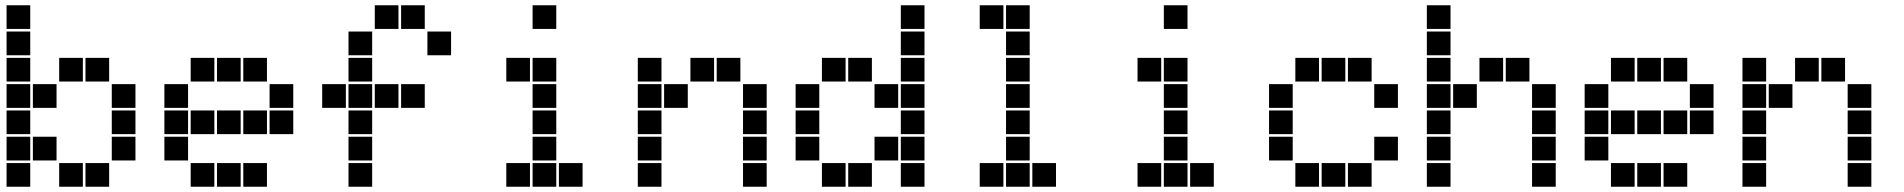

<svg xmlns="http://www.w3.org/2000/svg" viewBox="-20 -715 7240 730"><path d="M6 -695Q5 -695 5 -695Q5 -695 5 -694V-606Q5 -605 5 -605Q5 -605 6 -605H94Q95 -605 95 -605Q95 -605 95 -606V-694Q95 -695 95 -695Q95 -695 94 -695ZM6 -595Q5 -595 5 -595Q5 -595 5 -594V-506Q5 -505 5 -505Q5 -505 6 -505H94Q95 -505 95 -505Q95 -505 95 -506V-594Q95 -595 95 -595Q95 -595 94 -595ZM6 -495Q5 -495 5 -495Q5 -495 5 -494V-406Q5 -405 5 -405Q5 -405 6 -405H94Q95 -405 95 -405Q95 -405 95 -406V-494Q95 -495 95 -495Q95 -495 94 -495ZM206 -495Q205 -495 205 -495Q205 -495 205 -494V-406Q205 -405 205 -405Q205 -405 206 -405H294Q295 -405 295 -405Q295 -405 295 -406V-494Q295 -495 295 -495Q295 -495 294 -495ZM306 -495Q305 -495 305 -495Q305 -495 305 -494V-406Q305 -405 305 -405Q305 -405 306 -405H394Q395 -405 395 -405Q395 -405 395 -406V-494Q395 -495 395 -495Q395 -495 394 -495ZM6 -395Q5 -395 5 -395Q5 -395 5 -394V-306Q5 -305 5 -305Q5 -305 6 -305H94Q95 -305 95 -305Q95 -305 95 -306V-394Q95 -395 95 -395Q95 -395 94 -395ZM106 -395Q105 -395 105 -395Q105 -395 105 -394V-306Q105 -305 105 -305Q105 -305 106 -305H194Q195 -305 195 -305Q195 -305 195 -306V-394Q195 -395 195 -395Q195 -395 194 -395ZM406 -395Q405 -395 405 -395Q405 -395 405 -394V-306Q405 -305 405 -305Q405 -305 406 -305H494Q495 -305 495 -305Q495 -305 495 -306V-394Q495 -395 495 -395Q495 -395 494 -395ZM6 -295Q5 -295 5 -295Q5 -295 5 -294V-206Q5 -205 5 -205Q5 -205 6 -205H94Q95 -205 95 -205Q95 -205 95 -206V-294Q95 -295 95 -295Q95 -295 94 -295ZM406 -295Q405 -295 405 -295Q405 -295 405 -294V-206Q405 -205 405 -205Q405 -205 406 -205H494Q495 -205 495 -205Q495 -205 495 -206V-294Q495 -295 495 -295Q495 -295 494 -295ZM6 -195Q5 -195 5 -195Q5 -195 5 -194V-106Q5 -105 5 -105Q5 -105 6 -105H94Q95 -105 95 -105Q95 -105 95 -106V-194Q95 -195 95 -195Q95 -195 94 -195ZM106 -195Q105 -195 105 -195Q105 -195 105 -194V-106Q105 -105 105 -105Q105 -105 106 -105H194Q195 -105 195 -105Q195 -105 195 -106V-194Q195 -195 195 -195Q195 -195 194 -195ZM406 -195Q405 -195 405 -195Q405 -195 405 -194V-106Q405 -105 405 -105Q405 -105 406 -105H494Q495 -105 495 -105Q495 -105 495 -106V-194Q495 -195 495 -195Q495 -195 494 -195ZM6 -95Q5 -95 5 -95Q5 -95 5 -94V-6Q5 -5 5 -5Q5 -5 6 -5H94Q95 -5 95 -5Q95 -5 95 -6V-94Q95 -95 95 -95Q95 -95 94 -95ZM206 -95Q205 -95 205 -95Q205 -95 205 -94V-6Q205 -5 205 -5Q205 -5 206 -5H294Q295 -5 295 -5Q295 -5 295 -6V-94Q295 -95 295 -95Q295 -95 294 -95ZM306 -95Q305 -95 305 -95Q305 -95 305 -94V-6Q305 -5 305 -5Q305 -5 306 -5H394Q395 -5 395 -5Q395 -5 395 -6V-94Q395 -95 395 -95Q395 -95 394 -95Z M706 -495Q705 -495 705 -495Q705 -495 705 -494V-406Q705 -405 705 -405Q705 -405 706 -405H794Q795 -405 795 -405Q795 -405 795 -406V-494Q795 -495 795 -495Q795 -495 794 -495ZM806 -495Q805 -495 805 -495Q805 -495 805 -494V-406Q805 -405 805 -405Q805 -405 806 -405H894Q895 -405 895 -405Q895 -405 895 -406V-494Q895 -495 895 -495Q895 -495 894 -495ZM906 -495Q905 -495 905 -495Q905 -495 905 -494V-406Q905 -405 905 -405Q905 -405 906 -405H994Q995 -405 995 -405Q995 -405 995 -406V-494Q995 -495 995 -495Q995 -495 994 -495ZM606 -395Q605 -395 605 -395Q605 -395 605 -394V-306Q605 -305 605 -305Q605 -305 606 -305H694Q695 -305 695 -305Q695 -305 695 -306V-394Q695 -395 695 -395Q695 -395 694 -395ZM1006 -395Q1005 -395 1005 -395Q1005 -395 1005 -394V-306Q1005 -305 1005 -305Q1005 -305 1006 -305H1094Q1095 -305 1095 -305Q1095 -305 1095 -306V-394Q1095 -395 1095 -395Q1095 -395 1094 -395ZM606 -295Q605 -295 605 -295Q605 -295 605 -294V-206Q605 -205 605 -205Q605 -205 606 -205H694Q695 -205 695 -205Q695 -205 695 -206V-294Q695 -295 695 -295Q695 -295 694 -295ZM706 -295Q705 -295 705 -295Q705 -295 705 -294V-206Q705 -205 705 -205Q705 -205 706 -205H794Q795 -205 795 -205Q795 -205 795 -206V-294Q795 -295 795 -295Q795 -295 794 -295ZM806 -295Q805 -295 805 -295Q805 -295 805 -294V-206Q805 -205 805 -205Q805 -205 806 -205H894Q895 -205 895 -205Q895 -205 895 -206V-294Q895 -295 895 -295Q895 -295 894 -295ZM906 -295Q905 -295 905 -295Q905 -295 905 -294V-206Q905 -205 905 -205Q905 -205 906 -205H994Q995 -205 995 -205Q995 -205 995 -206V-294Q995 -295 995 -295Q995 -295 994 -295ZM1006 -295Q1005 -295 1005 -295Q1005 -295 1005 -294V-206Q1005 -205 1005 -205Q1005 -205 1006 -205H1094Q1095 -205 1095 -205Q1095 -205 1095 -206V-294Q1095 -295 1095 -295Q1095 -295 1094 -295ZM606 -195Q605 -195 605 -195Q605 -195 605 -194V-106Q605 -105 605 -105Q605 -105 606 -105H694Q695 -105 695 -105Q695 -105 695 -106V-194Q695 -195 695 -195Q695 -195 694 -195ZM706 -95Q705 -95 705 -95Q705 -95 705 -94V-6Q705 -5 705 -5Q705 -5 706 -5H794Q795 -5 795 -5Q795 -5 795 -6V-94Q795 -95 795 -95Q795 -95 794 -95ZM806 -95Q805 -95 805 -95Q805 -95 805 -94V-6Q805 -5 805 -5Q805 -5 806 -5H894Q895 -5 895 -5Q895 -5 895 -6V-94Q895 -95 895 -95Q895 -95 894 -95ZM906 -95Q905 -95 905 -95Q905 -95 905 -94V-6Q905 -5 905 -5Q905 -5 906 -5H994Q995 -5 995 -5Q995 -5 995 -6V-94Q995 -95 995 -95Q995 -95 994 -95Z M1406 -695Q1405 -695 1405 -695Q1405 -695 1405 -694V-606Q1405 -605 1405 -605Q1405 -605 1406 -605H1494Q1495 -605 1495 -605Q1495 -605 1495 -606V-694Q1495 -695 1495 -695Q1495 -695 1494 -695ZM1506 -695Q1505 -695 1505 -695Q1505 -695 1505 -694V-606Q1505 -605 1505 -605Q1505 -605 1506 -605H1594Q1595 -605 1595 -605Q1595 -605 1595 -606V-694Q1595 -695 1595 -695Q1595 -695 1594 -695ZM1306 -595Q1305 -595 1305 -595Q1305 -595 1305 -594V-506Q1305 -505 1305 -505Q1305 -505 1306 -505H1394Q1395 -505 1395 -505Q1395 -505 1395 -506V-594Q1395 -595 1395 -595Q1395 -595 1394 -595ZM1606 -595Q1605 -595 1605 -595Q1605 -595 1605 -594V-506Q1605 -505 1605 -505Q1605 -505 1606 -505H1694Q1695 -505 1695 -505Q1695 -505 1695 -506V-594Q1695 -595 1695 -595Q1695 -595 1694 -595ZM1306 -495Q1305 -495 1305 -495Q1305 -495 1305 -494V-406Q1305 -405 1305 -405Q1305 -405 1306 -405H1394Q1395 -405 1395 -405Q1395 -405 1395 -406V-494Q1395 -495 1395 -495Q1395 -495 1394 -495ZM1206 -395Q1205 -395 1205 -395Q1205 -395 1205 -394V-306Q1205 -305 1205 -305Q1205 -305 1206 -305H1294Q1295 -305 1295 -305Q1295 -305 1295 -306V-394Q1295 -395 1295 -395Q1295 -395 1294 -395ZM1306 -395Q1305 -395 1305 -395Q1305 -395 1305 -394V-306Q1305 -305 1305 -305Q1305 -305 1306 -305H1394Q1395 -305 1395 -305Q1395 -305 1395 -306V-394Q1395 -395 1395 -395Q1395 -395 1394 -395ZM1406 -395Q1405 -395 1405 -395Q1405 -395 1405 -394V-306Q1405 -305 1405 -305Q1405 -305 1406 -305H1494Q1495 -305 1495 -305Q1495 -305 1495 -306V-394Q1495 -395 1495 -395Q1495 -395 1494 -395ZM1506 -395Q1505 -395 1505 -395Q1505 -395 1505 -394V-306Q1505 -305 1505 -305Q1505 -305 1506 -305H1594Q1595 -305 1595 -305Q1595 -305 1595 -306V-394Q1595 -395 1595 -395Q1595 -395 1594 -395ZM1306 -295Q1305 -295 1305 -295Q1305 -295 1305 -294V-206Q1305 -205 1305 -205Q1305 -205 1306 -205H1394Q1395 -205 1395 -205Q1395 -205 1395 -206V-294Q1395 -295 1395 -295Q1395 -295 1394 -295ZM1306 -195Q1305 -195 1305 -195Q1305 -195 1305 -194V-106Q1305 -105 1305 -105Q1305 -105 1306 -105H1394Q1395 -105 1395 -105Q1395 -105 1395 -106V-194Q1395 -195 1395 -195Q1395 -195 1394 -195ZM1306 -95Q1305 -95 1305 -95Q1305 -95 1305 -94V-6Q1305 -5 1305 -5Q1305 -5 1306 -5H1394Q1395 -5 1395 -5Q1395 -5 1395 -6V-94Q1395 -95 1395 -95Q1395 -95 1394 -95Z M2006 -695Q2005 -695 2005 -695Q2005 -695 2005 -694V-606Q2005 -605 2005 -605Q2005 -605 2006 -605H2094Q2095 -605 2095 -605Q2095 -605 2095 -606V-694Q2095 -695 2095 -695Q2095 -695 2094 -695ZM1906 -495Q1905 -495 1905 -495Q1905 -495 1905 -494V-406Q1905 -405 1905 -405Q1905 -405 1906 -405H1994Q1995 -405 1995 -405Q1995 -405 1995 -406V-494Q1995 -495 1995 -495Q1995 -495 1994 -495ZM2006 -495Q2005 -495 2005 -495Q2005 -495 2005 -494V-406Q2005 -405 2005 -405Q2005 -405 2006 -405H2094Q2095 -405 2095 -405Q2095 -405 2095 -406V-494Q2095 -495 2095 -495Q2095 -495 2094 -495ZM2006 -395Q2005 -395 2005 -395Q2005 -395 2005 -394V-306Q2005 -305 2005 -305Q2005 -305 2006 -305H2094Q2095 -305 2095 -305Q2095 -305 2095 -306V-394Q2095 -395 2095 -395Q2095 -395 2094 -395ZM2006 -295Q2005 -295 2005 -295Q2005 -295 2005 -294V-206Q2005 -205 2005 -205Q2005 -205 2006 -205H2094Q2095 -205 2095 -205Q2095 -205 2095 -206V-294Q2095 -295 2095 -295Q2095 -295 2094 -295ZM2006 -195Q2005 -195 2005 -195Q2005 -195 2005 -194V-106Q2005 -105 2005 -105Q2005 -105 2006 -105H2094Q2095 -105 2095 -105Q2095 -105 2095 -106V-194Q2095 -195 2095 -195Q2095 -195 2094 -195ZM1906 -95Q1905 -95 1905 -95Q1905 -95 1905 -94V-6Q1905 -5 1905 -5Q1905 -5 1906 -5H1994Q1995 -5 1995 -5Q1995 -5 1995 -6V-94Q1995 -95 1995 -95Q1995 -95 1994 -95ZM2006 -95Q2005 -95 2005 -95Q2005 -95 2005 -94V-6Q2005 -5 2005 -5Q2005 -5 2006 -5H2094Q2095 -5 2095 -5Q2095 -5 2095 -6V-94Q2095 -95 2095 -95Q2095 -95 2094 -95ZM2106 -95Q2105 -95 2105 -95Q2105 -95 2105 -94V-6Q2105 -5 2105 -5Q2105 -5 2106 -5H2194Q2195 -5 2195 -5Q2195 -5 2195 -6V-94Q2195 -95 2195 -95Q2195 -95 2194 -95Z M2406 -495Q2405 -495 2405 -495Q2405 -495 2405 -494V-406Q2405 -405 2405 -405Q2405 -405 2406 -405H2494Q2495 -405 2495 -405Q2495 -405 2495 -406V-494Q2495 -495 2495 -495Q2495 -495 2494 -495ZM2606 -495Q2605 -495 2605 -495Q2605 -495 2605 -494V-406Q2605 -405 2605 -405Q2605 -405 2606 -405H2694Q2695 -405 2695 -405Q2695 -405 2695 -406V-494Q2695 -495 2695 -495Q2695 -495 2694 -495ZM2706 -495Q2705 -495 2705 -495Q2705 -495 2705 -494V-406Q2705 -405 2705 -405Q2705 -405 2706 -405H2794Q2795 -405 2795 -405Q2795 -405 2795 -406V-494Q2795 -495 2795 -495Q2795 -495 2794 -495ZM2406 -395Q2405 -395 2405 -395Q2405 -395 2405 -394V-306Q2405 -305 2405 -305Q2405 -305 2406 -305H2494Q2495 -305 2495 -305Q2495 -305 2495 -306V-394Q2495 -395 2495 -395Q2495 -395 2494 -395ZM2506 -395Q2505 -395 2505 -395Q2505 -395 2505 -394V-306Q2505 -305 2505 -305Q2505 -305 2506 -305H2594Q2595 -305 2595 -305Q2595 -305 2595 -306V-394Q2595 -395 2595 -395Q2595 -395 2594 -395ZM2806 -395Q2805 -395 2805 -395Q2805 -395 2805 -394V-306Q2805 -305 2805 -305Q2805 -305 2806 -305H2894Q2895 -305 2895 -305Q2895 -305 2895 -306V-394Q2895 -395 2895 -395Q2895 -395 2894 -395ZM2406 -295Q2405 -295 2405 -295Q2405 -295 2405 -294V-206Q2405 -205 2405 -205Q2405 -205 2406 -205H2494Q2495 -205 2495 -205Q2495 -205 2495 -206V-294Q2495 -295 2495 -295Q2495 -295 2494 -295ZM2806 -295Q2805 -295 2805 -295Q2805 -295 2805 -294V-206Q2805 -205 2805 -205Q2805 -205 2806 -205H2894Q2895 -205 2895 -205Q2895 -205 2895 -206V-294Q2895 -295 2895 -295Q2895 -295 2894 -295ZM2406 -195Q2405 -195 2405 -195Q2405 -195 2405 -194V-106Q2405 -105 2405 -105Q2405 -105 2406 -105H2494Q2495 -105 2495 -105Q2495 -105 2495 -106V-194Q2495 -195 2495 -195Q2495 -195 2494 -195ZM2806 -195Q2805 -195 2805 -195Q2805 -195 2805 -194V-106Q2805 -105 2805 -105Q2805 -105 2806 -105H2894Q2895 -105 2895 -105Q2895 -105 2895 -106V-194Q2895 -195 2895 -195Q2895 -195 2894 -195ZM2406 -95Q2405 -95 2405 -95Q2405 -95 2405 -94V-6Q2405 -5 2405 -5Q2405 -5 2406 -5H2494Q2495 -5 2495 -5Q2495 -5 2495 -6V-94Q2495 -95 2495 -95Q2495 -95 2494 -95ZM2806 -95Q2805 -95 2805 -95Q2805 -95 2805 -94V-6Q2805 -5 2805 -5Q2805 -5 2806 -5H2894Q2895 -5 2895 -5Q2895 -5 2895 -6V-94Q2895 -95 2895 -95Q2895 -95 2894 -95Z M3406 -695Q3405 -695 3405 -695Q3405 -695 3405 -694V-606Q3405 -605 3405 -605Q3405 -605 3406 -605H3494Q3495 -605 3495 -605Q3495 -605 3495 -606V-694Q3495 -695 3495 -695Q3495 -695 3494 -695ZM3406 -595Q3405 -595 3405 -595Q3405 -595 3405 -594V-506Q3405 -505 3405 -505Q3405 -505 3406 -505H3494Q3495 -505 3495 -505Q3495 -505 3495 -506V-594Q3495 -595 3495 -595Q3495 -595 3494 -595ZM3106 -495Q3105 -495 3105 -495Q3105 -495 3105 -494V-406Q3105 -405 3105 -405Q3105 -405 3106 -405H3194Q3195 -405 3195 -405Q3195 -405 3195 -406V-494Q3195 -495 3195 -495Q3195 -495 3194 -495ZM3206 -495Q3205 -495 3205 -495Q3205 -495 3205 -494V-406Q3205 -405 3205 -405Q3205 -405 3206 -405H3294Q3295 -405 3295 -405Q3295 -405 3295 -406V-494Q3295 -495 3295 -495Q3295 -495 3294 -495ZM3406 -495Q3405 -495 3405 -495Q3405 -495 3405 -494V-406Q3405 -405 3405 -405Q3405 -405 3406 -405H3494Q3495 -405 3495 -405Q3495 -405 3495 -406V-494Q3495 -495 3495 -495Q3495 -495 3494 -495ZM3006 -395Q3005 -395 3005 -395Q3005 -395 3005 -394V-306Q3005 -305 3005 -305Q3005 -305 3006 -305H3094Q3095 -305 3095 -305Q3095 -305 3095 -306V-394Q3095 -395 3095 -395Q3095 -395 3094 -395ZM3306 -395Q3305 -395 3305 -395Q3305 -395 3305 -394V-306Q3305 -305 3305 -305Q3305 -305 3306 -305H3394Q3395 -305 3395 -305Q3395 -305 3395 -306V-394Q3395 -395 3395 -395Q3395 -395 3394 -395ZM3406 -395Q3405 -395 3405 -395Q3405 -395 3405 -394V-306Q3405 -305 3405 -305Q3405 -305 3406 -305H3494Q3495 -305 3495 -305Q3495 -305 3495 -306V-394Q3495 -395 3495 -395Q3495 -395 3494 -395ZM3006 -295Q3005 -295 3005 -295Q3005 -295 3005 -294V-206Q3005 -205 3005 -205Q3005 -205 3006 -205H3094Q3095 -205 3095 -205Q3095 -205 3095 -206V-294Q3095 -295 3095 -295Q3095 -295 3094 -295ZM3406 -295Q3405 -295 3405 -295Q3405 -295 3405 -294V-206Q3405 -205 3405 -205Q3405 -205 3406 -205H3494Q3495 -205 3495 -205Q3495 -205 3495 -206V-294Q3495 -295 3495 -295Q3495 -295 3494 -295ZM3006 -195Q3005 -195 3005 -195Q3005 -195 3005 -194V-106Q3005 -105 3005 -105Q3005 -105 3006 -105H3094Q3095 -105 3095 -105Q3095 -105 3095 -106V-194Q3095 -195 3095 -195Q3095 -195 3094 -195ZM3306 -195Q3305 -195 3305 -195Q3305 -195 3305 -194V-106Q3305 -105 3305 -105Q3305 -105 3306 -105H3394Q3395 -105 3395 -105Q3395 -105 3395 -106V-194Q3395 -195 3395 -195Q3395 -195 3394 -195ZM3406 -195Q3405 -195 3405 -195Q3405 -195 3405 -194V-106Q3405 -105 3405 -105Q3405 -105 3406 -105H3494Q3495 -105 3495 -105Q3495 -105 3495 -106V-194Q3495 -195 3495 -195Q3495 -195 3494 -195ZM3106 -95Q3105 -95 3105 -95Q3105 -95 3105 -94V-6Q3105 -5 3105 -5Q3105 -5 3106 -5H3194Q3195 -5 3195 -5Q3195 -5 3195 -6V-94Q3195 -95 3195 -95Q3195 -95 3194 -95ZM3206 -95Q3205 -95 3205 -95Q3205 -95 3205 -94V-6Q3205 -5 3205 -5Q3205 -5 3206 -5H3294Q3295 -5 3295 -5Q3295 -5 3295 -6V-94Q3295 -95 3295 -95Q3295 -95 3294 -95ZM3406 -95Q3405 -95 3405 -95Q3405 -95 3405 -94V-6Q3405 -5 3405 -5Q3405 -5 3406 -5H3494Q3495 -5 3495 -5Q3495 -5 3495 -6V-94Q3495 -95 3495 -95Q3495 -95 3494 -95Z M3706 -695Q3705 -695 3705 -695Q3705 -695 3705 -694V-606Q3705 -605 3705 -605Q3705 -605 3706 -605H3794Q3795 -605 3795 -605Q3795 -605 3795 -606V-694Q3795 -695 3795 -695Q3795 -695 3794 -695ZM3806 -695Q3805 -695 3805 -695Q3805 -695 3805 -694V-606Q3805 -605 3805 -605Q3805 -605 3806 -605H3894Q3895 -605 3895 -605Q3895 -605 3895 -606V-694Q3895 -695 3895 -695Q3895 -695 3894 -695ZM3806 -595Q3805 -595 3805 -595Q3805 -595 3805 -594V-506Q3805 -505 3805 -505Q3805 -505 3806 -505H3894Q3895 -505 3895 -505Q3895 -505 3895 -506V-594Q3895 -595 3895 -595Q3895 -595 3894 -595ZM3806 -495Q3805 -495 3805 -495Q3805 -495 3805 -494V-406Q3805 -405 3805 -405Q3805 -405 3806 -405H3894Q3895 -405 3895 -405Q3895 -405 3895 -406V-494Q3895 -495 3895 -495Q3895 -495 3894 -495ZM3806 -395Q3805 -395 3805 -395Q3805 -395 3805 -394V-306Q3805 -305 3805 -305Q3805 -305 3806 -305H3894Q3895 -305 3895 -305Q3895 -305 3895 -306V-394Q3895 -395 3895 -395Q3895 -395 3894 -395ZM3806 -295Q3805 -295 3805 -295Q3805 -295 3805 -294V-206Q3805 -205 3805 -205Q3805 -205 3806 -205H3894Q3895 -205 3895 -205Q3895 -205 3895 -206V-294Q3895 -295 3895 -295Q3895 -295 3894 -295ZM3806 -195Q3805 -195 3805 -195Q3805 -195 3805 -194V-106Q3805 -105 3805 -105Q3805 -105 3806 -105H3894Q3895 -105 3895 -105Q3895 -105 3895 -106V-194Q3895 -195 3895 -195Q3895 -195 3894 -195ZM3706 -95Q3705 -95 3705 -95Q3705 -95 3705 -94V-6Q3705 -5 3705 -5Q3705 -5 3706 -5H3794Q3795 -5 3795 -5Q3795 -5 3795 -6V-94Q3795 -95 3795 -95Q3795 -95 3794 -95ZM3806 -95Q3805 -95 3805 -95Q3805 -95 3805 -94V-6Q3805 -5 3805 -5Q3805 -5 3806 -5H3894Q3895 -5 3895 -5Q3895 -5 3895 -6V-94Q3895 -95 3895 -95Q3895 -95 3894 -95ZM3906 -95Q3905 -95 3905 -95Q3905 -95 3905 -94V-6Q3905 -5 3905 -5Q3905 -5 3906 -5H3994Q3995 -5 3995 -5Q3995 -5 3995 -6V-94Q3995 -95 3995 -95Q3995 -95 3994 -95Z M4406 -695Q4405 -695 4405 -695Q4405 -695 4405 -694V-606Q4405 -605 4405 -605Q4405 -605 4406 -605H4494Q4495 -605 4495 -605Q4495 -605 4495 -606V-694Q4495 -695 4495 -695Q4495 -695 4494 -695ZM4306 -495Q4305 -495 4305 -495Q4305 -495 4305 -494V-406Q4305 -405 4305 -405Q4305 -405 4306 -405H4394Q4395 -405 4395 -405Q4395 -405 4395 -406V-494Q4395 -495 4395 -495Q4395 -495 4394 -495ZM4406 -495Q4405 -495 4405 -495Q4405 -495 4405 -494V-406Q4405 -405 4405 -405Q4405 -405 4406 -405H4494Q4495 -405 4495 -405Q4495 -405 4495 -406V-494Q4495 -495 4495 -495Q4495 -495 4494 -495ZM4406 -395Q4405 -395 4405 -395Q4405 -395 4405 -394V-306Q4405 -305 4405 -305Q4405 -305 4406 -305H4494Q4495 -305 4495 -305Q4495 -305 4495 -306V-394Q4495 -395 4495 -395Q4495 -395 4494 -395ZM4406 -295Q4405 -295 4405 -295Q4405 -295 4405 -294V-206Q4405 -205 4405 -205Q4405 -205 4406 -205H4494Q4495 -205 4495 -205Q4495 -205 4495 -206V-294Q4495 -295 4495 -295Q4495 -295 4494 -295ZM4406 -195Q4405 -195 4405 -195Q4405 -195 4405 -194V-106Q4405 -105 4405 -105Q4405 -105 4406 -105H4494Q4495 -105 4495 -105Q4495 -105 4495 -106V-194Q4495 -195 4495 -195Q4495 -195 4494 -195ZM4306 -95Q4305 -95 4305 -95Q4305 -95 4305 -94V-6Q4305 -5 4305 -5Q4305 -5 4306 -5H4394Q4395 -5 4395 -5Q4395 -5 4395 -6V-94Q4395 -95 4395 -95Q4395 -95 4394 -95ZM4406 -95Q4405 -95 4405 -95Q4405 -95 4405 -94V-6Q4405 -5 4405 -5Q4405 -5 4406 -5H4494Q4495 -5 4495 -5Q4495 -5 4495 -6V-94Q4495 -95 4495 -95Q4495 -95 4494 -95ZM4506 -95Q4505 -95 4505 -95Q4505 -95 4505 -94V-6Q4505 -5 4505 -5Q4505 -5 4506 -5H4594Q4595 -5 4595 -5Q4595 -5 4595 -6V-94Q4595 -95 4595 -95Q4595 -95 4594 -95Z M4906 -495Q4905 -495 4905 -495Q4905 -495 4905 -494V-406Q4905 -405 4905 -405Q4905 -405 4906 -405H4994Q4995 -405 4995 -405Q4995 -405 4995 -406V-494Q4995 -495 4995 -495Q4995 -495 4994 -495ZM5006 -495Q5005 -495 5005 -495Q5005 -495 5005 -494V-406Q5005 -405 5005 -405Q5005 -405 5006 -405H5094Q5095 -405 5095 -405Q5095 -405 5095 -406V-494Q5095 -495 5095 -495Q5095 -495 5094 -495ZM5106 -495Q5105 -495 5105 -495Q5105 -495 5105 -494V-406Q5105 -405 5105 -405Q5105 -405 5106 -405H5194Q5195 -405 5195 -405Q5195 -405 5195 -406V-494Q5195 -495 5195 -495Q5195 -495 5194 -495ZM4806 -395Q4805 -395 4805 -395Q4805 -395 4805 -394V-306Q4805 -305 4805 -305Q4805 -305 4806 -305H4894Q4895 -305 4895 -305Q4895 -305 4895 -306V-394Q4895 -395 4895 -395Q4895 -395 4894 -395ZM5206 -395Q5205 -395 5205 -395Q5205 -395 5205 -394V-306Q5205 -305 5205 -305Q5205 -305 5206 -305H5294Q5295 -305 5295 -305Q5295 -305 5295 -306V-394Q5295 -395 5295 -395Q5295 -395 5294 -395ZM4806 -295Q4805 -295 4805 -295Q4805 -295 4805 -294V-206Q4805 -205 4805 -205Q4805 -205 4806 -205H4894Q4895 -205 4895 -205Q4895 -205 4895 -206V-294Q4895 -295 4895 -295Q4895 -295 4894 -295ZM4806 -195Q4805 -195 4805 -195Q4805 -195 4805 -194V-106Q4805 -105 4805 -105Q4805 -105 4806 -105H4894Q4895 -105 4895 -105Q4895 -105 4895 -106V-194Q4895 -195 4895 -195Q4895 -195 4894 -195ZM5206 -195Q5205 -195 5205 -195Q5205 -195 5205 -194V-106Q5205 -105 5205 -105Q5205 -105 5206 -105H5294Q5295 -105 5295 -105Q5295 -105 5295 -106V-194Q5295 -195 5295 -195Q5295 -195 5294 -195ZM4906 -95Q4905 -95 4905 -95Q4905 -95 4905 -94V-6Q4905 -5 4905 -5Q4905 -5 4906 -5H4994Q4995 -5 4995 -5Q4995 -5 4995 -6V-94Q4995 -95 4995 -95Q4995 -95 4994 -95ZM5006 -95Q5005 -95 5005 -95Q5005 -95 5005 -94V-6Q5005 -5 5005 -5Q5005 -5 5006 -5H5094Q5095 -5 5095 -5Q5095 -5 5095 -6V-94Q5095 -95 5095 -95Q5095 -95 5094 -95ZM5106 -95Q5105 -95 5105 -95Q5105 -95 5105 -94V-6Q5105 -5 5105 -5Q5105 -5 5106 -5H5194Q5195 -5 5195 -5Q5195 -5 5195 -6V-94Q5195 -95 5195 -95Q5195 -95 5194 -95Z M5406 -695Q5405 -695 5405 -695Q5405 -695 5405 -694V-606Q5405 -605 5405 -605Q5405 -605 5406 -605H5494Q5495 -605 5495 -605Q5495 -605 5495 -606V-694Q5495 -695 5495 -695Q5495 -695 5494 -695ZM5406 -595Q5405 -595 5405 -595Q5405 -595 5405 -594V-506Q5405 -505 5405 -505Q5405 -505 5406 -505H5494Q5495 -505 5495 -505Q5495 -505 5495 -506V-594Q5495 -595 5495 -595Q5495 -595 5494 -595ZM5406 -495Q5405 -495 5405 -495Q5405 -495 5405 -494V-406Q5405 -405 5405 -405Q5405 -405 5406 -405H5494Q5495 -405 5495 -405Q5495 -405 5495 -406V-494Q5495 -495 5495 -495Q5495 -495 5494 -495ZM5606 -495Q5605 -495 5605 -495Q5605 -495 5605 -494V-406Q5605 -405 5605 -405Q5605 -405 5606 -405H5694Q5695 -405 5695 -405Q5695 -405 5695 -406V-494Q5695 -495 5695 -495Q5695 -495 5694 -495ZM5706 -495Q5705 -495 5705 -495Q5705 -495 5705 -494V-406Q5705 -405 5705 -405Q5705 -405 5706 -405H5794Q5795 -405 5795 -405Q5795 -405 5795 -406V-494Q5795 -495 5795 -495Q5795 -495 5794 -495ZM5406 -395Q5405 -395 5405 -395Q5405 -395 5405 -394V-306Q5405 -305 5405 -305Q5405 -305 5406 -305H5494Q5495 -305 5495 -305Q5495 -305 5495 -306V-394Q5495 -395 5495 -395Q5495 -395 5494 -395ZM5506 -395Q5505 -395 5505 -395Q5505 -395 5505 -394V-306Q5505 -305 5505 -305Q5505 -305 5506 -305H5594Q5595 -305 5595 -305Q5595 -305 5595 -306V-394Q5595 -395 5595 -395Q5595 -395 5594 -395ZM5806 -395Q5805 -395 5805 -395Q5805 -395 5805 -394V-306Q5805 -305 5805 -305Q5805 -305 5806 -305H5894Q5895 -305 5895 -305Q5895 -305 5895 -306V-394Q5895 -395 5895 -395Q5895 -395 5894 -395ZM5406 -295Q5405 -295 5405 -295Q5405 -295 5405 -294V-206Q5405 -205 5405 -205Q5405 -205 5406 -205H5494Q5495 -205 5495 -205Q5495 -205 5495 -206V-294Q5495 -295 5495 -295Q5495 -295 5494 -295ZM5806 -295Q5805 -295 5805 -295Q5805 -295 5805 -294V-206Q5805 -205 5805 -205Q5805 -205 5806 -205H5894Q5895 -205 5895 -205Q5895 -205 5895 -206V-294Q5895 -295 5895 -295Q5895 -295 5894 -295ZM5406 -195Q5405 -195 5405 -195Q5405 -195 5405 -194V-106Q5405 -105 5405 -105Q5405 -105 5406 -105H5494Q5495 -105 5495 -105Q5495 -105 5495 -106V-194Q5495 -195 5495 -195Q5495 -195 5494 -195ZM5806 -195Q5805 -195 5805 -195Q5805 -195 5805 -194V-106Q5805 -105 5805 -105Q5805 -105 5806 -105H5894Q5895 -105 5895 -105Q5895 -105 5895 -106V-194Q5895 -195 5895 -195Q5895 -195 5894 -195ZM5406 -95Q5405 -95 5405 -95Q5405 -95 5405 -94V-6Q5405 -5 5405 -5Q5405 -5 5406 -5H5494Q5495 -5 5495 -5Q5495 -5 5495 -6V-94Q5495 -95 5495 -95Q5495 -95 5494 -95ZM5806 -95Q5805 -95 5805 -95Q5805 -95 5805 -94V-6Q5805 -5 5805 -5Q5805 -5 5806 -5H5894Q5895 -5 5895 -5Q5895 -5 5895 -6V-94Q5895 -95 5895 -95Q5895 -95 5894 -95Z M6106 -495Q6105 -495 6105 -495Q6105 -495 6105 -494V-406Q6105 -405 6105 -405Q6105 -405 6106 -405H6194Q6195 -405 6195 -405Q6195 -405 6195 -406V-494Q6195 -495 6195 -495Q6195 -495 6194 -495ZM6206 -495Q6205 -495 6205 -495Q6205 -495 6205 -494V-406Q6205 -405 6205 -405Q6205 -405 6206 -405H6294Q6295 -405 6295 -405Q6295 -405 6295 -406V-494Q6295 -495 6295 -495Q6295 -495 6294 -495ZM6306 -495Q6305 -495 6305 -495Q6305 -495 6305 -494V-406Q6305 -405 6305 -405Q6305 -405 6306 -405H6394Q6395 -405 6395 -405Q6395 -405 6395 -406V-494Q6395 -495 6395 -495Q6395 -495 6394 -495ZM6006 -395Q6005 -395 6005 -395Q6005 -395 6005 -394V-306Q6005 -305 6005 -305Q6005 -305 6006 -305H6094Q6095 -305 6095 -305Q6095 -305 6095 -306V-394Q6095 -395 6095 -395Q6095 -395 6094 -395ZM6406 -395Q6405 -395 6405 -395Q6405 -395 6405 -394V-306Q6405 -305 6405 -305Q6405 -305 6406 -305H6494Q6495 -305 6495 -305Q6495 -305 6495 -306V-394Q6495 -395 6495 -395Q6495 -395 6494 -395ZM6006 -295Q6005 -295 6005 -295Q6005 -295 6005 -294V-206Q6005 -205 6005 -205Q6005 -205 6006 -205H6094Q6095 -205 6095 -205Q6095 -205 6095 -206V-294Q6095 -295 6095 -295Q6095 -295 6094 -295ZM6106 -295Q6105 -295 6105 -295Q6105 -295 6105 -294V-206Q6105 -205 6105 -205Q6105 -205 6106 -205H6194Q6195 -205 6195 -205Q6195 -205 6195 -206V-294Q6195 -295 6195 -295Q6195 -295 6194 -295ZM6206 -295Q6205 -295 6205 -295Q6205 -295 6205 -294V-206Q6205 -205 6205 -205Q6205 -205 6206 -205H6294Q6295 -205 6295 -205Q6295 -205 6295 -206V-294Q6295 -295 6295 -295Q6295 -295 6294 -295ZM6306 -295Q6305 -295 6305 -295Q6305 -295 6305 -294V-206Q6305 -205 6305 -205Q6305 -205 6306 -205H6394Q6395 -205 6395 -205Q6395 -205 6395 -206V-294Q6395 -295 6395 -295Q6395 -295 6394 -295ZM6406 -295Q6405 -295 6405 -295Q6405 -295 6405 -294V-206Q6405 -205 6405 -205Q6405 -205 6406 -205H6494Q6495 -205 6495 -205Q6495 -205 6495 -206V-294Q6495 -295 6495 -295Q6495 -295 6494 -295ZM6006 -195Q6005 -195 6005 -195Q6005 -195 6005 -194V-106Q6005 -105 6005 -105Q6005 -105 6006 -105H6094Q6095 -105 6095 -105Q6095 -105 6095 -106V-194Q6095 -195 6095 -195Q6095 -195 6094 -195ZM6106 -95Q6105 -95 6105 -95Q6105 -95 6105 -94V-6Q6105 -5 6105 -5Q6105 -5 6106 -5H6194Q6195 -5 6195 -5Q6195 -5 6195 -6V-94Q6195 -95 6195 -95Q6195 -95 6194 -95ZM6206 -95Q6205 -95 6205 -95Q6205 -95 6205 -94V-6Q6205 -5 6205 -5Q6205 -5 6206 -5H6294Q6295 -5 6295 -5Q6295 -5 6295 -6V-94Q6295 -95 6295 -95Q6295 -95 6294 -95ZM6306 -95Q6305 -95 6305 -95Q6305 -95 6305 -94V-6Q6305 -5 6305 -5Q6305 -5 6306 -5H6394Q6395 -5 6395 -5Q6395 -5 6395 -6V-94Q6395 -95 6395 -95Q6395 -95 6394 -95Z M6606 -495Q6605 -495 6605 -495Q6605 -495 6605 -494V-406Q6605 -405 6605 -405Q6605 -405 6606 -405H6694Q6695 -405 6695 -405Q6695 -405 6695 -406V-494Q6695 -495 6695 -495Q6695 -495 6694 -495ZM6806 -495Q6805 -495 6805 -495Q6805 -495 6805 -494V-406Q6805 -405 6805 -405Q6805 -405 6806 -405H6894Q6895 -405 6895 -405Q6895 -405 6895 -406V-494Q6895 -495 6895 -495Q6895 -495 6894 -495ZM6906 -495Q6905 -495 6905 -495Q6905 -495 6905 -494V-406Q6905 -405 6905 -405Q6905 -405 6906 -405H6994Q6995 -405 6995 -405Q6995 -405 6995 -406V-494Q6995 -495 6995 -495Q6995 -495 6994 -495ZM6606 -395Q6605 -395 6605 -395Q6605 -395 6605 -394V-306Q6605 -305 6605 -305Q6605 -305 6606 -305H6694Q6695 -305 6695 -305Q6695 -305 6695 -306V-394Q6695 -395 6695 -395Q6695 -395 6694 -395ZM6706 -395Q6705 -395 6705 -395Q6705 -395 6705 -394V-306Q6705 -305 6705 -305Q6705 -305 6706 -305H6794Q6795 -305 6795 -305Q6795 -305 6795 -306V-394Q6795 -395 6795 -395Q6795 -395 6794 -395ZM7006 -395Q7005 -395 7005 -395Q7005 -395 7005 -394V-306Q7005 -305 7005 -305Q7005 -305 7006 -305H7094Q7095 -305 7095 -305Q7095 -305 7095 -306V-394Q7095 -395 7095 -395Q7095 -395 7094 -395ZM6606 -295Q6605 -295 6605 -295Q6605 -295 6605 -294V-206Q6605 -205 6605 -205Q6605 -205 6606 -205H6694Q6695 -205 6695 -205Q6695 -205 6695 -206V-294Q6695 -295 6695 -295Q6695 -295 6694 -295ZM7006 -295Q7005 -295 7005 -295Q7005 -295 7005 -294V-206Q7005 -205 7005 -205Q7005 -205 7006 -205H7094Q7095 -205 7095 -205Q7095 -205 7095 -206V-294Q7095 -295 7095 -295Q7095 -295 7094 -295ZM6606 -195Q6605 -195 6605 -195Q6605 -195 6605 -194V-106Q6605 -105 6605 -105Q6605 -105 6606 -105H6694Q6695 -105 6695 -105Q6695 -105 6695 -106V-194Q6695 -195 6695 -195Q6695 -195 6694 -195ZM7006 -195Q7005 -195 7005 -195Q7005 -195 7005 -194V-106Q7005 -105 7005 -105Q7005 -105 7006 -105H7094Q7095 -105 7095 -105Q7095 -105 7095 -106V-194Q7095 -195 7095 -195Q7095 -195 7094 -195ZM6606 -95Q6605 -95 6605 -95Q6605 -95 6605 -94V-6Q6605 -5 6605 -5Q6605 -5 6606 -5H6694Q6695 -5 6695 -5Q6695 -5 6695 -6V-94Q6695 -95 6695 -95Q6695 -95 6694 -95ZM7006 -95Q7005 -95 7005 -95Q7005 -95 7005 -94V-6Q7005 -5 7005 -5Q7005 -5 7006 -5H7094Q7095 -5 7095 -5Q7095 -5 7095 -6V-94Q7095 -95 7095 -95Q7095 -95 7094 -95Z"/></svg>

Font: Doto Black
Style: Regular
Weight: 900
Version: Version 1.000